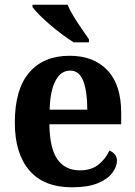

<svg xmlns="http://www.w3.org/2000/svg" viewBox="-20 -786 574 816"><path d="M286 10Q166 10 104.5 -62Q43 -134 43 -265Q43 -406 104 -477.5Q165 -549 276 -549Q378 -549 436.5 -487.5Q495 -426 495 -307V-258H190Q191 -156 224 -109Q257 -62 320 -62Q368 -62 398.5 -86.5Q429 -111 445 -146Q458 -141 467.5 -130.5Q477 -120 477 -103Q477 -78 457.5 -51.5Q438 -25 396 -7.5Q354 10 286 10ZM351 -320Q351 -397 334 -441.5Q317 -486 278 -486Q239 -486 216 -443Q193 -400 191 -320ZM293 -606Q271 -620 244.5 -639.5Q218 -659 192.5 -681Q167 -703 147 -723Q127 -743 118 -756V-766H267Q276 -744 292.5 -717Q309 -690 327 -664Q345 -638 358 -619V-606Z"/></svg>

Font: Noto Serif Lao SemiCondensed
Style: Bold
Weight: 700
Width: 4
Designer: Monotype Design Team
Foundry: Monotype Imaging Inc.
Version: Version 2.003; ttfautohint (v1.8.4.7-5d5b)